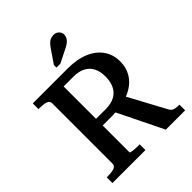

<svg xmlns="http://www.w3.org/2000/svg" viewBox="-251 -1066 1210 1210"><g transform="rotate(-45 354.0 -461.5)"><path d="M357 -322 515 0H687V-51H679Q665 -51 652.5 -53Q640 -55 631.5 -61Q623 -67 616 -80L477 -338ZM252 -61V-648H340Q387 -648 419 -631Q451 -614 467 -582.5Q483 -551 483 -507Q483 -461 467.5 -428Q452 -395 419.5 -377Q387 -359 335 -359H231V-300H341Q354 -300 366.5 -301Q379 -302 391 -303.5Q403 -305 414 -307Q478 -317 523 -344Q568 -371 592 -412.5Q616 -454 616 -507Q616 -568 584.5 -613.5Q553 -659 494 -684.5Q435 -710 352 -710H39V-659H50Q83 -659 104.5 -652Q126 -645 126 -623V-87Q126 -65 104.5 -58Q83 -51 50 -51H39V0H333V-51H321Q309 -51 297 -51.5Q285 -52 274.5 -53.5Q264 -55 258 -56.5Q252 -58 252 -61ZM363 -873 304 -787V-764H339L419 -804Q441 -814 456 -825Q471 -836 478.5 -849Q486 -862 486 -876Q486 -895 472.5 -909Q459 -923 436 -923Q421 -923 408 -917.5Q395 -912 384.5 -900.5Q374 -889 363 -873Z"/></g></svg>

Font: Roboto Serif 36pt Medium
Style: Regular
Weight: 500
Designer: Greg Gazdowicz
Foundry: Commercial Type
Version: Version 1.008